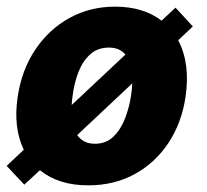

<svg xmlns="http://www.w3.org/2000/svg" viewBox="-22 -547 622 577"><path d="M51 8 -2 -48.5 49.5 -97Q17.5 -163 31 -255.5Q43 -336.5 84 -397.8Q125 -459 186.8 -493Q248.5 -527 324 -527Q408.5 -527 463.5 -485L505.5 -524L557.5 -467.5L513.5 -426Q550.5 -356 535.5 -255.5Q524 -178 484.5 -118Q445 -58 383.2 -24Q321.5 10 243 10Q154 10 98 -35.5ZM196.5 -261Q194 -246 193.5 -231.5L355 -383Q337.5 -404 305.5 -404Q271 -404 248.5 -383.2Q226 -362.5 213.5 -329.8Q201 -297 196.5 -261ZM263.5 -115Q297 -115 319.2 -136.8Q341.5 -158.5 354.2 -192.2Q367 -226 372 -261Q375 -279.5 375.5 -296.5L210 -141Q218.5 -129 231.5 -122Q244.5 -115 263.5 -115Z"/></svg>

Font: Public Sans ExtraBold
Style: Italic
Weight: 800
Italic angle: -8°
Designer: The Public Sans project authors (U.S. Web Design System). Libre Franklin designed by Pablo Impallari and Rodrigo Fuenzal
Version: Version 1.007; ttfautohint (v1.8.1) -l 8 -r 50 -G 200 -x 14 